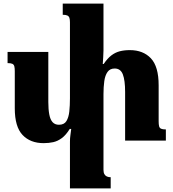

<svg xmlns="http://www.w3.org/2000/svg" viewBox="-20 -780 962 1065"><path d="M860 -107Q860 -90 862.5 -80Q865 -70 873.5 -66Q882 -62 900 -62V0H674V-270Q674 -334 661.5 -367Q649 -400 616 -400Q590 -400 576.5 -381Q563 -362 558.5 -330Q554 -298 554 -258V162Q554 177 559 186Q564 195 573 199Q582 203 594 203V265H368V6Q368 -13 370.5 -30Q373 -47 375 -65H367Q346 -31 323 -14Q300 3 275.5 8.5Q251 14 222 14Q148 14 105 -31.5Q62 -77 62 -179V-385Q62 -402 59.5 -412Q57 -422 48.5 -426Q40 -430 22 -430V-492H248V-214Q248 -173 253.5 -144.5Q259 -116 272 -102Q285 -88 307 -88Q336 -88 348.5 -108.5Q361 -129 364.5 -162Q368 -195 368 -234V-656Q368 -672 365 -681Q362 -690 353.5 -694Q345 -698 328 -698V-760H554V-500Q554 -481 552.5 -462.5Q551 -444 550 -425H555Q576 -456 597.5 -472.5Q619 -489 644 -495.5Q669 -502 700 -502Q774 -502 817 -456.5Q860 -411 860 -307Z"/></svg>

Font: Noto Serif Armenian Black
Style: Regular
Weight: 900
Version: Version 2.007